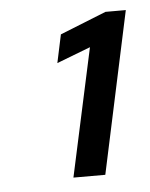

<svg xmlns="http://www.w3.org/2000/svg" viewBox="-36 -732 324 414"><g transform="rotate(-5 125.5 -525.0)"><path d="M107 -350 167 -627 94 -599 107 -660 207 -700H251L176 -350Z"/></g></svg>

Font: Red Hat Text Medium
Style: Italic
Weight: 500
Italic angle: -12°
Designer: Pentagram, MCKL
Foundry: Pentagram, MCKL
Version: Version 1.023; ttfautohint (v1.8.3)